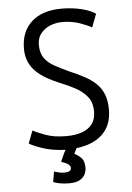

<svg xmlns="http://www.w3.org/2000/svg" viewBox="-60 -753 679 987"><g transform="rotate(-5 280.0 -260.0)"><path d="M256 189Q229 189 207 184.5Q185 180 175 175L184 122Q198 126 210 129Q222 132 238 132Q272 132 272 111Q272 100 260.5 91.5Q249 83 229 77L225 75Q230 64 237.5 46.5Q245 29 253 16Q183 13 134 -4Q85 -21 67 -33L92 -98Q111 -87 155.5 -70.5Q200 -54 263 -54Q310 -54 344 -66Q378 -78 397 -103Q416 -128 416 -167Q416 -215 392 -244.5Q368 -274 330.5 -294Q293 -314 252 -330Q218 -344 187.5 -361.5Q157 -379 134 -401Q111 -423 98 -452.5Q85 -482 85 -520Q85 -609 140.5 -659Q196 -709 296 -709Q352 -709 400.5 -696.5Q449 -684 470 -667L444 -599Q422 -612 381.5 -626Q341 -640 293 -640Q260 -640 230.5 -628Q201 -616 182 -592.5Q163 -569 163 -534Q163 -492 181 -466Q199 -440 231.5 -422Q264 -404 305 -385Q350 -366 385 -347Q420 -328 444 -304.5Q468 -281 480.5 -248.5Q493 -216 493 -170Q493 -91 445 -44.5Q397 2 310 12Q306 19 303 26Q300 33 296 40Q322 54 334.5 69.5Q347 85 347 120Q347 129 341 145.5Q335 162 315.5 175.5Q296 189 256 189Z"/></g></svg>

Font: Ubuntu Sans Mono
Style: Regular
Weight: 400
Monospace: yes
Designer: Dalton Maag Ltd
Foundry: Dalton Maag Ltd
Version: Version 1.006